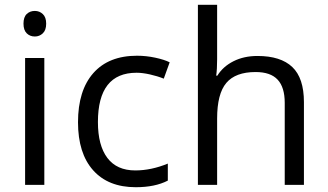

<svg xmlns="http://www.w3.org/2000/svg" viewBox="-20 -780 1383 810"><path d="M167 0H85.9V-535.2H167ZM79.1 -680.2Q79.1 -708 92.8 -720.9Q106.4 -733.9 127 -733.9Q146.5 -733.9 160.6 -720.7Q174.8 -707.5 174.8 -680.2Q174.8 -652.8 160.6 -639.4Q146.5 -626 127 -626Q106.4 -626 92.8 -639.4Q79.1 -652.8 79.1 -680.2Z M552.7 9.8Q436.5 9.8 372.8 -61.8Q309.1 -133.3 309.1 -264.2Q309.1 -398.4 373.8 -471.7Q438.5 -544.9 558.1 -544.9Q596.7 -544.9 635.3 -536.6Q673.8 -528.3 695.8 -517.1L670.9 -448.2Q644 -459 612.3 -466.1Q580.6 -473.1 556.2 -473.1Q393.1 -473.1 393.1 -265.1Q393.1 -166.5 432.9 -113.8Q472.7 -61 550.8 -61Q617.7 -61 688 -89.8V-18.1Q634.3 9.8 552.7 9.8Z M1181.2 0V-346.2Q1181.2 -411.6 1151.4 -443.8Q1121.6 -476.1 1058.1 -476.1Q973.6 -476.1 934.8 -430.2Q896 -384.3 896 -279.8V0H814.9V-759.8H896V-529.8Q896 -488.3 892.1 -460.9H897Q920.9 -499.5 965.1 -521.7Q1009.3 -543.9 1065.9 -543.9Q1164.1 -543.9 1213.1 -497.3Q1262.2 -450.7 1262.2 -349.1V0Z"/></svg>

Font: Zoram GWebM
Style: Regular
Weight: 400
Foundry: Ascender Corporation
Version: Version 1.000